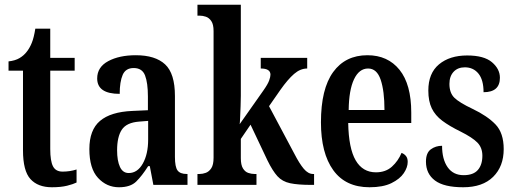

<svg xmlns="http://www.w3.org/2000/svg" viewBox="-20 -780 2172 810"><path d="M199 10Q140 10 108.5 -24.5Q77 -59 77 -146V-482H16V-521Q44 -524 62.5 -535Q81 -546 93 -562Q105 -577 114 -599Q123 -621 129 -659H192V-536H295V-482H192V-151Q192 -101 203.5 -78.5Q215 -56 244 -56Q275 -56 303 -65V-10Q289 -3 263 3.5Q237 10 199 10Z M482 10Q430 10 393.5 -29.5Q357 -69 357 -151Q357 -232 402 -270Q447 -308 538 -312L604 -315V-373Q604 -430 592 -461.5Q580 -493 544 -493Q510 -493 497.5 -464Q485 -435 485 -384Q390 -384 390 -449Q390 -497 436.5 -522Q483 -547 553 -547Q635 -547 676.5 -508.5Q718 -470 718 -375V-118Q718 -76 729 -61Q740 -46 768 -46H771V0H627L612 -79H605Q579 -38 554.5 -14Q530 10 482 10ZM523 -50Q560 -50 582.5 -90Q605 -130 605 -191V-270L567 -267Q514 -263 494 -233Q474 -203 474 -146Q474 -102 486 -76Q498 -50 523 -50Z M813 0V-46H822Q835 -46 848.5 -51Q862 -56 871.5 -70.5Q881 -85 881 -115V-649Q881 -677 871.5 -691Q862 -705 848.5 -709.5Q835 -714 822 -714H813V-760H996V-376Q996 -359 995 -332Q994 -305 993 -282.5Q992 -260 991 -256L1091 -398Q1110 -425 1115.5 -440.5Q1121 -456 1121 -465Q1121 -491 1080 -491V-536H1276V-491Q1247 -491 1220.5 -468Q1194 -445 1163 -401L1115 -332L1222 -131Q1243 -90 1261.5 -68Q1280 -46 1301 -46H1305V0H1293Q1237 0 1204 -7Q1171 -14 1150.5 -36.5Q1130 -59 1108 -104L1037 -254L996 -194V-113Q996 -84 1005 -69.5Q1014 -55 1027.5 -50.5Q1041 -46 1054 -46H1062V0Z M1539 10Q1438 10 1386 -62Q1334 -134 1334 -264Q1334 -405 1385.5 -476Q1437 -547 1530 -547Q1616 -547 1665.5 -485.5Q1715 -424 1715 -305V-261H1449Q1451 -154 1480.5 -103.5Q1510 -53 1566 -53Q1607 -53 1633.5 -77Q1660 -101 1674 -135Q1685 -131 1692.5 -122Q1700 -113 1700 -97Q1700 -74 1683.5 -49.5Q1667 -25 1631.5 -7.5Q1596 10 1539 10ZM1602 -316Q1602 -396 1586 -443.5Q1570 -491 1533 -491Q1495 -491 1473.5 -445.5Q1452 -400 1451 -316Z M1934 10Q1853 10 1815 -18.5Q1777 -47 1777 -98Q1777 -135 1797.5 -150Q1818 -165 1845 -165Q1845 -108 1868.5 -74.5Q1892 -41 1936 -41Q1977 -41 1996 -63Q2015 -85 2015 -123Q2015 -157 1994 -178.5Q1973 -200 1923 -225Q1876 -248 1846 -270.5Q1816 -293 1801.5 -323Q1787 -353 1787 -398Q1787 -471 1832 -508.5Q1877 -546 1951 -546Q2022 -546 2055.5 -517.5Q2089 -489 2089 -452Q2089 -391 2020 -391Q2020 -443 1998.5 -469.5Q1977 -496 1941 -496Q1911 -496 1893.5 -477Q1876 -458 1876 -426Q1876 -388 1897 -367.5Q1918 -347 1973 -321Q2036 -291 2070.5 -255Q2105 -219 2105 -151Q2105 -78 2060.5 -34Q2016 10 1934 10Z"/></svg>

Font: Noto Serif Myanmar ExtraCondensed SemiBold
Style: Regular
Weight: 600
Width: 2
Designer: Ben Mitchell and the Monotype Design Team
Foundry: Monotype Imaging Inc.
Version: Version 2.106; ttfautohint (v1.8.4.7-5d5b)